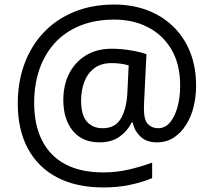

<svg xmlns="http://www.w3.org/2000/svg" viewBox="-20 -734 939 843"><path d="M841 -357Q841 -311 830.5 -267Q820 -223 798 -187.5Q776 -152 744 -130.5Q712 -109 668 -109Q622 -109 595.5 -135.5Q569 -162 563 -196H558Q540 -159 505 -134Q470 -109 417 -109Q341 -109 299.5 -160Q258 -211 258 -295Q258 -361 284 -411.5Q310 -462 357.5 -491Q405 -520 470 -520Q514 -520 556.5 -512.5Q599 -505 623 -496L613 -293Q612 -275 612 -267.5Q612 -260 612 -257Q612 -205 630.5 -188Q649 -171 674 -171Q705 -171 726.5 -196.5Q748 -222 759.5 -264.5Q771 -307 771 -358Q771 -451 733.5 -515.5Q696 -580 630.5 -614Q565 -648 482 -648Q397 -648 331 -621Q265 -594 220.5 -545Q176 -496 153 -429.5Q130 -363 130 -283Q130 -185 165 -116.5Q200 -48 267.5 -12.5Q335 23 433 23Q494 23 549.5 9.5Q605 -4 648 -20V48Q605 66 551.5 77.5Q498 89 433 89Q315 89 231 45Q147 1 102.5 -81.5Q58 -164 58 -280Q58 -373 87 -452.5Q116 -532 171 -590.5Q226 -649 304.5 -681.5Q383 -714 482 -714Q560 -714 625.5 -689.5Q691 -665 739.5 -618.5Q788 -572 814.5 -506Q841 -440 841 -357ZM336 -293Q336 -229 361.5 -200Q387 -171 430 -171Q486 -171 510.5 -213Q535 -255 539 -322L545 -447Q532 -451 512 -454Q492 -457 471 -457Q422 -457 392 -433Q362 -409 349 -371.5Q336 -334 336 -293Z"/></svg>

Font: usinhala15
Style: Book
Weight: 400
Designer: Jelle Bosma - Monotype Design Team
Foundry: Monotype Imaging Inc.
Version: Version 2.003